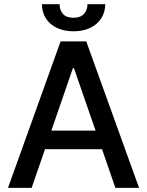

<svg xmlns="http://www.w3.org/2000/svg" viewBox="-20 -907 709 927"><path d="M18.6 0 272.5 -707H396.5L651.4 0H537.1L472.7 -186.5H197.3L132.8 0ZM441.4 -276.4 336.9 -578.1H332L228 -276.4ZM335 -755.9Q289.1 -755.9 254.4 -772.5Q219.7 -789.1 201.2 -818.6Q182.6 -848.1 182.6 -886.7H267.6Q267.6 -858.4 283.9 -839.8Q300.3 -821.3 335 -821.3Q368.7 -821.3 385.5 -840.1Q402.3 -858.9 402.3 -886.7H488.3Q487.8 -848.1 469 -818.6Q450.2 -789.1 415.5 -772.5Q380.9 -755.9 335 -755.9Z"/></svg>

Font: WEMIX Pretendard Medium
Style: Regular
Weight: 500
Designer: Base glyphs from Inter by Rasmus Andersson; Hangeul glyphs from Noto Sans CJK(Source Han Sans) by Jang Soo-young and Kan
Foundry: Kil Hyung-jin
Version: Version 1.000